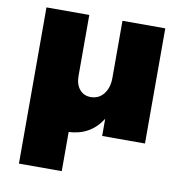

<svg xmlns="http://www.w3.org/2000/svg" viewBox="-82 -621 852 893"><g transform="rotate(10 344.0 -175.0)"><path d="M424.8 -543.9H627V0H424.8V-81.1Q370.6 4.4 268.1 8.8V193.8H65.9V-543.9H268.1V-255.9Q268.1 -216.3 287.8 -192.6Q307.6 -168.9 340.8 -168.9Q379.4 -169.4 402.1 -198.7Q424.8 -228 424.8 -274.9Z"/></g></svg>

Font: Montserrat-Arabic ExtraBold
Style: Regular
Weight: 800
Designer: Mohamed Gaber
Foundry: Kief Type Foundry
Version: Version 5.008;PS 005.008;hotconv 1.0.88;makeotf.lib2.5.64775